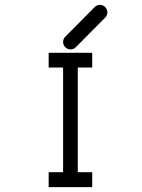

<svg xmlns="http://www.w3.org/2000/svg" viewBox="-20 -813 580 785"><path d="M179 -597H357V-537H298V-109H357V-48H179V-109H238V-537H179ZM238 -641Q238 -654 247 -663L367 -784Q376 -793 388 -793Q401 -793 410 -784Q419 -775 419 -762Q419 -750 410 -741L290 -620Q281 -611 268 -611Q256 -611 247 -620Q238 -629 238 -641Z"/></svg>

Font: 3270 Nerd Font
Style: Regular
Weight: 400
Monospace: yes
Version: Version 3.0.1;Nerd Fonts 3.3.0